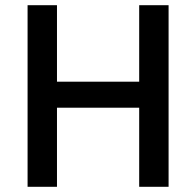

<svg xmlns="http://www.w3.org/2000/svg" viewBox="-20 -718 754 738"><path d="M515 -304H199V0H86V-698H199V-404H515V-698H628V0H515Z"/></svg>

Font: IBM Plex Sans Thai Medm
Style: Regular
Weight: 500
Designer: Mike Abbink, Paul van der Laan, Pieter van Rosmalen, Ben Mitchell, Mark Frömberg
Foundry: Bold Monday
Version: Version 1.2